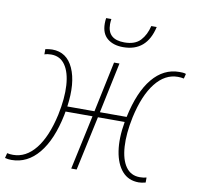

<svg xmlns="http://www.w3.org/2000/svg" viewBox="-90 -812 933 905"><g transform="rotate(10 376.5 -359.0)"><path d="M22 9Q15 9 6.5 8Q-2 7 -9 5L-3 -19Q10 -16 25 -16Q87 -16 133 -73.5Q179 -131 203 -240Q220 -321 216 -382.5Q212 -444 188 -478.5Q164 -513 121 -513Q103 -513 89 -508V-533Q107 -537 122 -537Q192 -537 223 -468Q254 -399 238 -285H368L419 -527H445L394 -285H522Q548 -408 601.5 -472.5Q655 -537 730 -537Q738 -537 746.5 -536.5Q755 -536 762 -533L756 -510Q743 -513 727 -513Q666 -513 620 -455Q574 -397 550 -288Q533 -207 537 -145.5Q541 -84 565 -50Q589 -16 632 -16Q650 -16 664 -20V4Q645 9 631 9Q582 9 552 -25Q522 -59 512.5 -119.5Q503 -180 517 -260H389L333 0H307L363 -260H234Q233 -252 231 -243Q206 -121 152 -56Q98 9 22 9ZM448 -606Q401 -606 372.5 -629.5Q344 -653 344 -701Q344 -715 346 -727H371Q369 -713 369 -702Q369 -629 450 -629Q501 -629 526.5 -656.5Q552 -684 562 -727H588Q561 -606 448 -606Z"/></g></svg>

Font: Noto Sans SemiCondensed Thin
Style: Italic
Weight: 100
Width: 4
Italic angle: -12°
Designer: Monotype Design Team
Foundry: Monotype Imaging Inc.
Version: Version 2.013; ttfautohint (v1.8.4.7-5d5b)